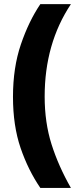

<svg xmlns="http://www.w3.org/2000/svg" viewBox="-20 -754 366 932"><path d="M43 -284.2Q43 -425.8 81.3 -538.3Q119.6 -650.9 175.8 -733.9H324.2Q196.8 -542.5 196.8 -285.2Q196.8 -159.2 230.2 -53.5Q263.7 52.2 324.2 158.2H175.8Q116.7 71.8 79.8 -36.1Q43 -144 43 -284.2Z"/></svg>

Font: Open Sans Condensed ExtraBold
Style: Regular
Weight: 800
Width: 3
Designer: Monotype Design Team
Foundry: Monotype Imaging Inc.
Version: Version 3.000; ttfautohint (v1.8.4)